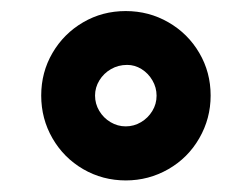

<svg xmlns="http://www.w3.org/2000/svg" viewBox="-20 -692 449 342"><path d="M203.9 -370.6Q244.9 -370.6 279.9 -390.7Q314.9 -410.8 335 -445.8Q355.2 -480.8 355.2 -521.8Q355.2 -563.3 335 -597.7Q314.9 -632.1 280.1 -652.2Q245.3 -672.3 203.9 -672.3Q162.4 -672.3 128 -652.2Q93.6 -632.1 73.5 -597.7Q53.4 -563.3 53.4 -521.8Q53.4 -480.4 73.5 -445.6Q93.6 -410.8 128.2 -390.7Q162.8 -370.6 204.3 -370.6ZM258.9 -521.5Q258.9 -506.7 251.3 -494.3Q243.8 -481.9 231.2 -474.4Q218.6 -466.9 203.9 -466.9Q189.6 -466.9 176.9 -474.4Q164.3 -481.9 156.8 -494.5Q149.3 -507.1 149.3 -521.8Q149.3 -536.2 157 -548.8Q164.7 -561.4 177.7 -568.9Q190.7 -576.4 206.6 -576.4Q220.1 -576.4 232.2 -568.9Q244.2 -561.4 251.5 -548.8Q258.9 -536.2 258.9 -521.5Z"/></svg>

Font: Arad-VF Thin Dots1
Style: Regular
Weight: 100
Designer: Mohammad Darvishi
Version: Version 1.000;August 30, 2024;FontCreator 15.0.0.2992 64-bit